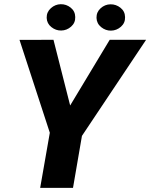

<svg xmlns="http://www.w3.org/2000/svg" viewBox="-20 -902 722 922"><path d="M236.8 -710.9 316.9 -395.5 506.8 -710.9H681.6L373.5 -249.5L330.6 0H172.9L219.2 -264.6L73.7 -710.4ZM204.1 -816.4Q203.6 -844.2 224.4 -862.8Q245.1 -881.3 271.5 -881.8Q298.3 -882.3 319.6 -865.2Q340.8 -848.1 341.3 -820.3Q342.3 -792.5 321.5 -774.2Q300.8 -755.9 273.9 -755.4Q248 -754.9 226.6 -772Q205.1 -789.1 204.1 -816.4ZM443.4 -816.4Q442.9 -844.2 463.4 -862.5Q483.9 -880.9 510.3 -881.3Q537.1 -881.8 558.6 -864.7Q580.1 -847.7 580.6 -819.8Q581.5 -792 560.8 -773.7Q540 -755.4 513.2 -754.9Q487.3 -754.4 465.8 -771.7Q444.3 -789.1 443.4 -816.4Z"/></svg>

Font: Roboto ExtraBold
Style: Italic
Weight: 800
Designer: Christian Robertson
Foundry: Google
Version: Version 3.009; 2024